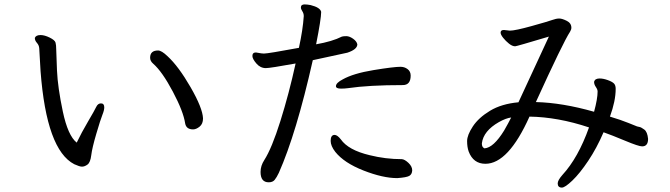

<svg xmlns="http://www.w3.org/2000/svg" viewBox="-20 -799 3040 871"><path d="M856 -212Q825 -212 820 -239Q812 -293 764 -383.5Q716 -474 675 -510Q661 -522 661 -537Q661 -570 697 -570Q713 -570 740 -544Q790 -498 844.5 -403.5Q899 -309 901 -262Q901 -237 885.5 -224.5Q870 -212 856 -212ZM352 -43Q341 -43 317 -54Q191 -119 164 -476Q160 -535 158 -580Q157 -594 147.5 -604.5Q138 -615 138 -627Q143 -640 164 -640Q182 -640 205.5 -628.5Q229 -617 232 -605.5Q235 -594 235 -575.5Q235 -557 238.5 -479.5Q242 -402 265 -293Q288 -184 328 -152Q350 -198 379.5 -248Q409 -298 416.5 -314Q424 -330 438 -330Q453 -330 453 -312Q453 -299 444.5 -278Q436 -257 417 -192.5Q398 -128 394 -95Q390 -62 377 -52.5Q364 -43 352 -43Z M1782 9Q1717 9 1629 -25.5Q1541 -60 1501 -110Q1480 -137 1480 -160Q1480 -187 1498 -187Q1510 -187 1526 -167Q1560 -118 1657 -95Q1729 -77 1803 -77Q1816 -76 1833 -60Q1850 -44 1850 -26Q1849 -8 1836.5 -1Q1824 6 1782 9ZM1527 -397Q1504 -397 1504 -408Q1504 -423 1535 -439Q1583 -466 1674.5 -481Q1766 -496 1797 -496Q1815 -496 1829 -485.5Q1843 -475 1843 -456Q1843 -413 1807 -413Q1653 -413 1558 -399Q1543 -397 1527 -397ZM1199 28Q1162 28 1162 -19Q1162 -47 1179 -73Q1213 -126 1252 -250Q1291 -374 1321 -511Q1205 -490 1186 -490Q1161 -490 1143 -511Q1125 -532 1125 -545Q1125 -561 1141 -561Q1145 -561 1165 -557L1177 -556Q1196 -556 1336 -582Q1354 -664 1358 -726Q1358 -738 1351.5 -748Q1345 -758 1345 -765Q1345 -779 1362 -779Q1373 -779 1389 -776Q1433 -765 1437 -745Q1437 -714 1414 -598Q1488 -611 1531 -633Q1538 -635 1551 -635Q1565 -635 1581.5 -623.5Q1598 -612 1601 -598Q1601 -575 1556 -560L1399 -526Q1324 -193 1245 -15Q1235 6 1226 17Q1217 28 1199 28Z M2178 -126Q2219 -129 2267 -207Q2287 -242 2299 -266Q2275 -263 2243 -245Q2173 -205 2166 -149Q2166 -136 2171 -131Q2176 -126 2178 -126ZM2529 52Q2510 52 2510 33Q2510 19 2531 -5Q2603 -83 2652 -221Q2511 -268 2382 -270Q2286 -56 2182 -56Q2127 -56 2106 -112Q2099 -132 2099 -159Q2099 -186 2125 -225.5Q2151 -265 2203 -296.5Q2255 -328 2332 -335L2470 -633Q2323 -589 2317 -589Q2304 -589 2289 -601Q2274 -613 2262.5 -627.5Q2251 -642 2251 -651Q2251 -663 2266 -663L2293 -660Q2317 -660 2392.5 -681Q2468 -702 2485.5 -708.5Q2503 -715 2517 -715Q2530 -715 2551 -704.5Q2572 -694 2572 -673Q2572 -665 2566 -655Q2535 -608 2411 -336Q2531 -333 2675 -292Q2691 -351 2691 -384Q2691 -393 2683 -404.5Q2675 -416 2675 -428Q2679 -443 2700 -443Q2717 -443 2737.5 -435.5Q2758 -428 2765.5 -420Q2773 -412 2773 -396Q2773 -341 2747 -270Q2797 -255 2831.5 -241Q2866 -227 2870 -225.5Q2874 -224 2881 -223Q2888 -222 2902.5 -211.5Q2917 -201 2920 -169Q2920 -135 2893 -135Q2877 -135 2816 -160.5Q2755 -186 2718 -199Q2687 -127 2648.5 -69.5Q2610 -12 2576.5 20Q2543 52 2529 52Z"/></svg>

Font: LXGW WenKai Lite Medium
Style: Regular
Weight: 500
Designer: LXGW / Fontworks Inc.
Foundry: LXGW / Fontworks Inc.
Version: Version 1.511; March 25, 2025